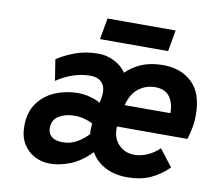

<svg xmlns="http://www.w3.org/2000/svg" viewBox="-78 -779 983 880"><g transform="rotate(10 414.0 -338.5)"><path d="M207.5 12Q169.5 12 136.5 -5Q103.5 -22 83.2 -55.2Q63 -88.5 63 -137Q63 -203 94.2 -245.5Q125.5 -288 175 -308.5Q224.5 -329 280 -329Q309.5 -329 338.2 -321Q367 -313 384.5 -302L389.5 -329.5Q396 -371 378.2 -394Q360.5 -417 321 -417Q280.5 -417 240.8 -403.5Q201 -390 165.5 -365.5L150 -463.5Q186.5 -488 234.5 -505.5Q282.5 -523 340.5 -523Q379.5 -523 415 -505.2Q450.5 -487.5 470.5 -457Q499 -486.5 542 -504.8Q585 -523 642 -523Q724.5 -523 776.5 -474.2Q828.5 -425.5 828.5 -323.5Q828.5 -291 822.8 -261.5Q817 -232 809.5 -209H481.5Q478.5 -157 508 -126Q537.5 -95 582.5 -95Q612.5 -95 643.8 -109Q675 -123 697.5 -146L758.5 -67Q723 -31 676.8 -9.5Q630.5 12 567.5 12Q508 12 464.2 -11.2Q420.5 -34.5 398 -75Q352.5 -27.5 303 -7.8Q253.5 12 207.5 12ZM499.5 -311.5H712Q713 -357.5 691.5 -387.2Q670 -417 623.5 -417Q580.5 -417 546.8 -391.2Q513 -365.5 499.5 -311.5ZM249.5 -94.5Q284 -94.5 314 -111.5Q344 -128.5 367 -153.5Q365 -164 365.5 -178.2Q366 -192.5 367.5 -202.5Q352 -211.5 329 -217.8Q306 -224 282.5 -224Q241.5 -224 210.5 -206Q179.5 -188 179.5 -148Q179.5 -124 197 -109.2Q214.5 -94.5 249.5 -94.5ZM335.5 -590 353 -689H670L652.5 -590Z"/></g></svg>

Font: Overpass
Style: Bold Italic
Weight: 700
Italic angle: -10°
Designer: Delve Withrington, Dave Bailey, Thomas Jockin
Foundry: Delve Fonts LLC
Version: Version 4.000; ttfautohint (v1.8.3)